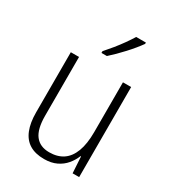

<svg xmlns="http://www.w3.org/2000/svg" viewBox="-187 -867 882 980"><g transform="rotate(30 254.0 -377.5)"><path d="M429.2 -530.8V0H390.6L384.8 -96.2H381.8Q370.6 -67.9 350.3 -43.7Q330.1 -19.5 299.6 -4.9Q269 9.8 227.1 9.8Q175.3 9.8 141.4 -11Q107.4 -31.7 90.6 -73.5Q73.7 -115.2 73.7 -176.3V-530.8H122.1V-184.1Q122.1 -106 150.1 -69.6Q178.2 -33.2 232.9 -33.2Q281.2 -33.2 314 -55.4Q346.7 -77.6 363.8 -123Q380.9 -168.5 380.9 -237.3V-530.8ZM380.9 -765.1V-757.3Q369.1 -740.7 352.8 -720.7Q336.4 -700.7 317.1 -679.7Q297.9 -658.7 278.8 -639.9Q259.8 -621.1 242.7 -606H210.9V-616.2Q231.4 -639.2 252.2 -664.8Q272.9 -690.4 291.3 -716.3Q309.6 -742.2 323.7 -765.1Z"/></g></svg>

Font: Open Sans SemiCondensed Light
Style: Regular
Weight: 300
Width: 4
Designer: Monotype Design Team
Foundry: Monotype Imaging Inc.
Version: Version 3.000